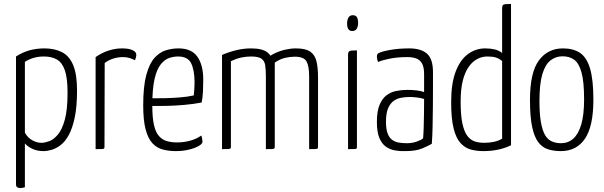

<svg xmlns="http://www.w3.org/2000/svg" viewBox="-20 -755 3060 972"><path d="M82 197Q72 197 66.5 192.5Q61 188 61 178V-469Q93 -490 128.5 -500Q164 -510 205 -510Q256 -510 293.5 -491Q331 -472 350.5 -425.5Q370 -379 370 -297Q370 -216 358.5 -161Q347 -106 328.5 -72Q310 -38 287 -20.5Q264 -3 241.5 3.5Q219 10 200 10Q167 10 142 -2.5Q117 -15 106 -29V193Q100 195 94 196Q88 197 82 197ZM190 -32Q206 -32 228.5 -40Q251 -48 272.5 -73Q294 -98 308 -148.5Q322 -199 322 -286Q322 -359 308.5 -398.5Q295 -438 268.5 -453.5Q242 -469 202 -469Q148 -469 106 -442V-83Q121 -57 144 -44.5Q167 -32 190 -32Z M464 0V-466Q497 -489 531 -499.5Q565 -510 597 -510Q633 -510 651.5 -501Q670 -492 670 -478Q670 -472 668 -464Q666 -456 663 -450Q652 -456 637 -461Q622 -466 603 -466Q577 -466 553.5 -458.5Q530 -451 510 -436L509 -12Q509 -6 507 -3.5Q505 -1 495.5 -0.5Q486 0 464 0Z M870 10Q835 10 804.5 2Q774 -6 751.5 -30Q729 -54 717 -100.5Q705 -147 705 -222Q705 -319 721 -377Q737 -435 763.5 -463.5Q790 -492 821.5 -501Q853 -510 884 -510Q950 -510 979.5 -467.5Q1009 -425 1009 -352Q1009 -322 1007.5 -291.5Q1006 -261 1001 -236Q959 -228 913 -224Q867 -220 826.5 -219Q786 -218 760.5 -218.5Q735 -219 735 -219V-258Q735 -258 759 -257.5Q783 -257 818.5 -258Q854 -259 892.5 -262Q931 -265 961 -272Q963 -291 964 -308Q965 -325 965 -341Q964 -403 947 -436Q930 -469 881 -469Q859 -469 836.5 -461.5Q814 -454 794 -429.5Q774 -405 762.5 -355.5Q751 -306 751 -221Q751 -159 759.5 -122Q768 -85 785 -66Q802 -47 825 -40.5Q848 -34 876 -34Q911 -34 943.5 -43Q976 -52 999 -69Q1002 -61 1003.5 -52Q1005 -43 1005 -37Q1005 -27 986 -16Q967 -5 936.5 2.5Q906 10 870 10Z M1104 0V-477Q1142 -493 1178.5 -501.5Q1215 -510 1251 -510Q1309 -510 1334 -489.5Q1359 -469 1365 -431.5Q1371 -394 1371 -341V-12Q1371 -6 1368.5 -3.5Q1366 -1 1357 -0.5Q1348 0 1326 0V-369Q1326 -403 1322.5 -425Q1319 -447 1303.5 -458Q1288 -469 1251 -469Q1227 -469 1202.5 -464Q1178 -459 1149 -445V-12Q1149 -6 1146.5 -3.5Q1144 -1 1135 -0.5Q1126 0 1104 0ZM1326 0V-454Q1344 -472 1369.5 -484.5Q1395 -497 1423.5 -503.5Q1452 -510 1478 -510Q1528 -510 1551.5 -493Q1575 -476 1582.5 -443.5Q1590 -411 1590 -363V-12Q1590 -6 1588 -3.5Q1586 -1 1576.5 -0.5Q1567 0 1545 0V-368Q1545 -421 1531.5 -444.5Q1518 -468 1472 -468Q1449 -468 1423 -462Q1397 -456 1371 -438V-12Q1371 -6 1368.5 -3.5Q1366 -1 1357 -0.5Q1348 0 1326 0Z M1742 0V-477Q1742 -489 1746 -493.5Q1750 -498 1760 -499Q1770 -500 1787 -500V-12Q1787 -6 1785.5 -3.5Q1784 -1 1774.5 -0.5Q1765 0 1742 0ZM1763 -598Q1750 -598 1743.5 -607.5Q1737 -617 1737 -638Q1738 -657 1745 -667.5Q1752 -678 1766 -678Q1781 -678 1787 -668Q1793 -658 1793 -638Q1792 -618 1785 -608Q1778 -598 1763 -598Z M2032 10Q2005 11 1979.5 6.5Q1954 2 1933.5 -12.5Q1913 -27 1900.5 -56.5Q1888 -86 1888 -138Q1888 -191 1901 -223Q1914 -255 1936 -272Q1958 -289 1986 -294.5Q2014 -300 2043 -300Q2065 -300 2087.5 -297.5Q2110 -295 2127 -289Q2127 -289 2127 -306Q2127 -323 2127 -344.5Q2127 -366 2127 -380Q2127 -416 2116 -434.5Q2105 -453 2086 -459.5Q2067 -466 2042 -466Q1992 -466 1952.5 -458Q1913 -450 1894 -441Q1891 -448 1889.5 -454.5Q1888 -461 1888 -467Q1888 -473 1889.5 -478Q1891 -483 1895 -485Q1910 -494 1954 -502Q1998 -510 2052 -510Q2111 -510 2141.5 -483.5Q2172 -457 2172 -389V-327Q2172 -270 2171.5 -216Q2171 -162 2170 -114Q2169 -66 2166 -27Q2151 -18 2118.5 -4Q2086 10 2032 10ZM2040 -30Q2067 -30 2090.5 -38.5Q2114 -47 2122 -55Q2124 -78 2125 -111.5Q2126 -145 2126.5 -182.5Q2127 -220 2127 -254Q2112 -259 2091.5 -261.5Q2071 -264 2055 -264Q2032 -264 2010.5 -260Q1989 -256 1972 -243.5Q1955 -231 1944.5 -206Q1934 -181 1934 -139Q1934 -101 1942.5 -79Q1951 -57 1966 -46.5Q1981 -36 2000 -33Q2019 -30 2040 -30Z M2427 10Q2393 10 2363.5 2Q2334 -6 2311.5 -30.5Q2289 -55 2276.5 -104.5Q2264 -154 2264 -238Q2264 -333 2287 -393Q2310 -453 2349.5 -481.5Q2389 -510 2436 -510Q2463 -510 2484 -505Q2505 -500 2522 -487V-712Q2522 -724 2525.5 -728.5Q2529 -733 2539.5 -734Q2550 -735 2567 -735V-20Q2543 -7 2506.5 1.5Q2470 10 2427 10ZM2432 -32Q2457 -32 2480.5 -37Q2504 -42 2522 -53V-446Q2506 -459 2490 -464Q2474 -469 2447 -469Q2420 -469 2395.5 -456Q2371 -443 2352 -415.5Q2333 -388 2322.5 -345Q2312 -302 2312 -241Q2312 -171 2321 -129.5Q2330 -88 2346 -67Q2362 -46 2383.5 -39Q2405 -32 2432 -32Z M2819 10Q2784 10 2755 1Q2726 -8 2705.5 -34.5Q2685 -61 2674 -112.5Q2663 -164 2663 -249Q2663 -388 2708 -449Q2753 -510 2830 -510Q2882 -510 2916 -487.5Q2950 -465 2967 -408.5Q2984 -352 2984 -250Q2984 -116 2941.5 -53Q2899 10 2819 10ZM2820 -30Q2856 -30 2882 -53Q2908 -76 2922.5 -124.5Q2937 -173 2937 -252Q2937 -341 2924 -388Q2911 -435 2887 -452.5Q2863 -470 2828 -470Q2793 -470 2766.5 -449Q2740 -428 2725.5 -379Q2711 -330 2711 -244Q2711 -178 2718.5 -136Q2726 -94 2739.5 -71Q2753 -48 2774 -39Q2795 -30 2820 -30Z"/></svg>

Font: Yanone Kaffeesatz ExtraLight Light
Style: Regular
Weight: 300
Version: Version 2.003